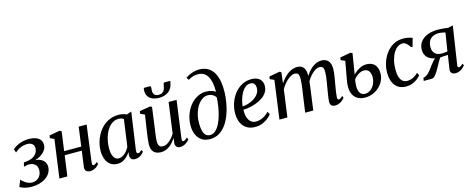

<svg xmlns="http://www.w3.org/2000/svg" viewBox="-39 -1563 5653 2305"><g transform="rotate(-15 2787.0 -410.0)"><path d="M146 9.5Q102.5 9.5 71 1.5Q39.5 -6.5 21.2 -15.2Q3 -24 -1 -26.5L31 -107.5Q49 -90.5 69 -74.8Q89 -59 112.5 -49Q136 -39 162.5 -39Q196 -39 223.2 -54.2Q250.5 -69.5 266.5 -98.2Q282.5 -127 282.5 -166Q282.5 -191.5 271 -212.8Q259.5 -234 234.2 -246.8Q209 -259.5 167.5 -259L115.5 -247L128 -297.5L161 -301Q211 -306.5 243.2 -325Q275.5 -343.5 291.2 -370.8Q307 -398 307 -429Q307 -464.5 282.5 -482.5Q258 -500.5 226.5 -500.5Q201.5 -500.5 176.2 -495.5Q151 -490.5 124.2 -476.8Q97.5 -463 67.5 -437L53.5 -482Q82 -506.5 114.2 -522.2Q146.5 -538 182 -546Q217.5 -554 254 -554Q328 -554 372 -525.8Q416 -497.5 416 -441.5Q416 -409.5 400.5 -382.5Q385 -355.5 358.2 -334.5Q331.5 -313.5 296.5 -299Q261.5 -284.5 223 -278L221.5 -287Q276.5 -293 315.5 -279.5Q354.5 -266 375.5 -238.2Q396.5 -210.5 396.5 -175Q396.5 -132 376.5 -97.8Q356.5 -63.5 321.5 -39.8Q286.5 -16 241.5 -3.2Q196.5 9.5 146 9.5Z M913 -84Q911 -65.5 915.5 -57.2Q920 -49 927 -49Q936 -49 946.8 -54.8Q957.5 -60.5 973 -75L985 -51Q979.5 -42.5 964 -27.8Q948.5 -13 925.2 -1.5Q902 10 873 10Q852.5 10 837 3Q821.5 -4 813.8 -19.2Q806 -34.5 809 -57.5L836 -254H623.5L588.5 0H490L555 -475L504 -498.5L510 -530.5L640 -554L662.5 -541.5L630 -303H842.5L874.5 -542H973Z M1464.5 -89Q1461.5 -66.5 1468 -57.8Q1474.5 -49 1484 -49Q1493 -49 1503.8 -55.8Q1514.5 -62.5 1529 -76.5L1542 -52.5Q1537 -44.5 1521.5 -29.5Q1506 -14.5 1482.8 -2.2Q1459.5 10 1430.5 10Q1400.5 10 1383.8 -6.5Q1367 -23 1368.5 -57L1373.5 -93.5Q1357 -68 1334 -44.2Q1311 -20.5 1280.5 -5.2Q1250 10 1212.5 10Q1160.5 10 1125 -15.8Q1089.5 -41.5 1071.2 -87Q1053 -132.5 1053 -191.5Q1053 -241.5 1066.5 -293Q1080 -344.5 1106.5 -391.5Q1133 -438.5 1171.5 -475.5Q1210 -512.5 1260.5 -534Q1311 -555.5 1373 -555.5Q1397.5 -555.5 1424.5 -549.2Q1451.5 -543 1472.5 -534L1531 -553.5ZM1422.5 -488.5Q1411 -498.5 1395.5 -503.8Q1380 -509 1361.5 -509Q1321 -509 1288.5 -490.2Q1256 -471.5 1231.8 -439.5Q1207.5 -407.5 1191.2 -366.8Q1175 -326 1167 -281.5Q1159 -237 1159 -194Q1159 -146 1169.5 -113.8Q1180 -81.5 1198.2 -65.5Q1216.5 -49.5 1241 -49.5Q1263.5 -49.5 1283.5 -59Q1303.5 -68.5 1321 -84Q1338.5 -99.5 1352.2 -118.2Q1366 -137 1376 -156Z M1751 10.5Q1718 10.5 1691.2 -1.8Q1664.5 -14 1649 -41Q1633.5 -68 1633 -113Q1633 -129 1635 -151Q1637 -173 1640 -197.8Q1643 -222.5 1646.2 -246.5Q1649.5 -270.5 1652.5 -289.5L1681 -475.5L1626.5 -501L1632 -532.5L1767 -554L1786.5 -543L1752 -287Q1749.5 -267 1746.2 -245.2Q1743 -223.5 1740.2 -202.5Q1737.5 -181.5 1735.8 -162.8Q1734 -144 1734 -129Q1734 -99.5 1741 -82.8Q1748 -66 1761.5 -59.2Q1775 -52.5 1794.5 -52.5Q1821 -52.5 1848.2 -69Q1875.5 -85.5 1900.2 -112Q1925 -138.5 1942.5 -169.5L1994 -548.5H2093L2029.5 -85.5Q2027 -67.5 2031.2 -58.2Q2035.5 -49 2044.5 -49Q2054.5 -49 2066.5 -56Q2078.5 -63 2095 -79.5L2107 -55.5Q2101 -46 2084.8 -30.5Q2068.5 -15 2044.5 -2.8Q2020.5 9.5 1991.5 9.5Q1959.5 9.5 1945 -7.5Q1930.5 -24.5 1932 -51Q1932 -54 1932.8 -60.8Q1933.5 -67.5 1934.8 -76.8Q1936 -86 1937.2 -95.5Q1938.5 -105 1939.5 -112L1938 -113Q1922.5 -89.5 1903.5 -67.2Q1884.5 -45 1861 -27.5Q1837.5 -10 1810.2 0.2Q1783 10.5 1751 10.5ZM1826.5 -789Q1834 -789 1835.8 -782.5Q1837.5 -776 1837.5 -766Q1837 -758 1836 -748.2Q1835 -738.5 1834.5 -730.5Q1834 -700.5 1849.8 -681.5Q1865.5 -662.5 1903 -662.5Q1933.5 -662.5 1951 -675Q1968.5 -687.5 1977 -708.8Q1985.5 -730 1988.5 -755.5Q1990 -768 1994 -778.5Q1998 -789 2007.5 -789H2078Q2078 -785 2077.8 -780.8Q2077.5 -776.5 2076 -769.5Q2063.5 -696 2016.5 -661Q1969.5 -626 1898 -626Q1854 -626 1819.2 -640Q1784.5 -654 1764.5 -682.8Q1744.5 -711.5 1745.5 -756.5Q1745.5 -764.5 1746.8 -772.8Q1748 -781 1750 -789Z M2360 11Q2300.5 11 2259.2 -16.8Q2218 -44.5 2196.5 -93.2Q2175 -142 2175 -205Q2175 -272.5 2196 -334.8Q2217 -397 2255.2 -446.2Q2293.5 -495.5 2345.5 -524.2Q2397.5 -553 2459 -553Q2493.5 -553 2525.8 -543.5Q2558 -534 2575.5 -519.5Q2576.5 -586.5 2566.2 -635.5Q2556 -684.5 2535.8 -716.5Q2515.5 -748.5 2485.5 -764Q2455.5 -779.5 2417 -779.5Q2388 -779.5 2359 -771.2Q2330 -763 2297.5 -743L2276 -774Q2302 -792 2331 -804.8Q2360 -817.5 2389 -824.2Q2418 -831 2445 -831Q2513.5 -831 2558.8 -802.8Q2604 -774.5 2630 -726Q2656 -677.5 2665.8 -616.5Q2675.5 -555.5 2673.5 -490Q2671.5 -423.5 2659.2 -353.5Q2647 -283.5 2623.2 -218.5Q2599.5 -153.5 2563 -101.8Q2526.5 -50 2476.2 -19.5Q2426 11 2360 11ZM2375 -36Q2411 -36 2440.2 -61.8Q2469.5 -87.5 2492.2 -131Q2515 -174.5 2530.8 -228.8Q2546.5 -283 2555.5 -340.8Q2564.5 -398.5 2567 -452Q2556.5 -469 2540.5 -481Q2524.5 -493 2505.8 -499Q2487 -505 2467.5 -505Q2436.5 -505 2408.5 -489.5Q2380.5 -474 2357.2 -446.2Q2334 -418.5 2316.8 -381.2Q2299.5 -344 2290 -300Q2280.5 -256 2280.5 -208Q2280.5 -159 2289 -120Q2297.5 -81 2318.2 -58.5Q2339 -36 2375 -36Z M3129.5 -93.5Q3115.5 -73 3086 -48.8Q3056.5 -24.5 3015.2 -7Q2974 10.5 2924 10.5Q2871.5 10.5 2834.5 -7.5Q2797.5 -25.5 2774 -56.5Q2750.5 -87.5 2739.8 -126.5Q2729 -165.5 2729.5 -207Q2730 -277.5 2752.2 -340.5Q2774.5 -403.5 2813.8 -452Q2853 -500.5 2905.8 -528.5Q2958.5 -556.5 3020.5 -556.5Q3068 -556.5 3098.8 -541.2Q3129.5 -526 3144.5 -499.5Q3159.5 -473 3159.5 -439.5Q3160 -394.5 3138.2 -359.8Q3116.5 -325 3080.5 -300.2Q3044.5 -275.5 3001.5 -259.2Q2958.5 -243 2915.2 -234.8Q2872 -226.5 2837.5 -226Q2835.5 -193.5 2840.5 -162.2Q2845.5 -131 2858.5 -105.5Q2871.5 -80 2894 -65Q2916.5 -50 2949.5 -50Q2979.5 -50 3007.8 -59.5Q3036 -69 3062 -86.5Q3088 -104 3110 -127.5ZM2999.5 -510Q2964 -510 2935.8 -487.8Q2907.5 -465.5 2887.2 -429.2Q2867 -393 2854.8 -350.5Q2842.5 -308 2838.5 -267Q2869 -269 2900.8 -277.5Q2932.5 -286 2961.2 -300.8Q2990 -315.5 3012.5 -336Q3035 -356.5 3048.2 -382Q3061.5 -407.5 3061 -437Q3060.5 -473.5 3044.5 -491.8Q3028.5 -510 2999.5 -510Z M3394 -544 3378.5 -408.5Q3397 -438 3420.8 -464.8Q3444.5 -491.5 3472 -512Q3499.5 -532.5 3529.2 -544Q3559 -555.5 3589.5 -555.5Q3625.5 -555.5 3649 -541Q3672.5 -526.5 3684 -496.8Q3695.5 -467 3696 -419.5Q3696 -414 3695.2 -405.8Q3694.5 -397.5 3693.8 -388.2Q3693 -379 3691.5 -369L3677 -381.5Q3695 -419.5 3719 -451.5Q3743 -483.5 3771 -506.8Q3799 -530 3830.2 -542.8Q3861.5 -555.5 3894 -555.5Q3945 -555.5 3975.8 -523.5Q4006.5 -491.5 4006.5 -420Q4006.5 -399.5 4002.8 -369.5Q3999 -339.5 3993.5 -306.5Q3988 -273.5 3982.5 -243.5Q3978 -216.5 3973 -186.8Q3968 -157 3964.2 -129.5Q3960.5 -102 3959.5 -81Q3959 -64 3962.5 -56.8Q3966 -49.5 3973.5 -49.5Q3984.5 -49.5 3996.2 -56.2Q4008 -63 4025 -79L4036.5 -56Q4030.5 -46.5 4014.2 -31Q3998 -15.5 3973.5 -2.8Q3949 10 3918 10Q3895 10 3881 2.5Q3867 -5 3861 -19Q3855 -33 3855 -52.5Q3855.5 -71.5 3859.5 -100.2Q3863.5 -129 3869.2 -161.5Q3875 -194 3879.5 -224.5Q3884.5 -253.5 3890 -286.5Q3895.5 -319.5 3899.5 -351.8Q3903.5 -384 3903.5 -410Q3903 -453 3890.2 -468.8Q3877.5 -484.5 3849.5 -484.5Q3829 -484.5 3805 -471.8Q3781 -459 3756.8 -435.8Q3732.5 -412.5 3710.8 -381.5Q3689 -350.5 3673.5 -313.5L3693 -375.5Q3691.5 -354.5 3689 -330.2Q3686.5 -306 3683.2 -282Q3680 -258 3677 -236L3645 0H3544.5L3576 -223Q3581 -252.5 3585.5 -286Q3590 -319.5 3593.2 -351.8Q3596.5 -384 3596.5 -409.5Q3596 -453.5 3583.8 -469.2Q3571.5 -485 3540.5 -485Q3520.5 -485 3497.5 -473.2Q3474.5 -461.5 3451 -440.8Q3427.5 -420 3406.2 -393.2Q3385 -366.5 3369.5 -336.5L3323.5 0H3224.5L3289.5 -476.5L3237 -499.5L3243 -531.5L3374 -555Z M4288 11Q4245.5 11 4211.2 -3.8Q4177 -18.5 4154.2 -49Q4131.5 -79.5 4124 -126.5Q4116.5 -173.5 4127.5 -238L4170.5 -477L4118.5 -499.5L4124 -531.5L4256.5 -555L4278.5 -544L4237 -288Q4250.5 -303.5 4275.2 -322.8Q4300 -342 4332.5 -356.5Q4365 -371 4402 -371Q4444 -371 4475 -355Q4506 -339 4523 -305.8Q4540 -272.5 4540 -221.5Q4540 -177.5 4521 -136Q4502 -94.5 4467.8 -61.2Q4433.5 -28 4387.5 -8.5Q4341.5 11 4288 11ZM4296.5 -33Q4340 -33 4371.8 -58.5Q4403.5 -84 4420.5 -124Q4437.5 -164 4437.5 -206.5Q4437.5 -249.5 4417.5 -278.5Q4397.5 -307.5 4353 -307.5Q4331.5 -307.5 4307 -296.2Q4282.5 -285 4260.8 -267.2Q4239 -249.5 4226.5 -229Q4223 -209.5 4220.8 -189.5Q4218.5 -169.5 4218 -150.5Q4217 -112 4227 -85.8Q4237 -59.5 4255 -46.2Q4273 -33 4296.5 -33Z M4796.5 10Q4713 10 4665.8 -47.5Q4618.5 -105 4618.5 -206Q4618 -266 4636.8 -327.5Q4655.5 -389 4692.5 -440.8Q4729.5 -492.5 4784 -524Q4838.5 -555.5 4910 -555.5Q4937 -555.5 4968.8 -549.8Q5000.5 -544 5023 -533.5L4994 -428.5L4975 -432.5Q4962.5 -453 4948.5 -468.5Q4934.5 -484 4919.8 -492.8Q4905 -501.5 4889.5 -501.5Q4855 -501.5 4825 -480.5Q4795 -459.5 4772.5 -420.8Q4750 -382 4737.2 -329.5Q4724.5 -277 4725 -213.5Q4725.5 -160.5 4737.5 -124.5Q4749.5 -88.5 4772.5 -70Q4795.5 -51.5 4829 -51.5Q4858 -51.5 4881.5 -59.8Q4905 -68 4925.5 -82Q4946 -96 4965 -114L4983 -80.5Q4969 -62.5 4943.2 -41.2Q4917.5 -20 4880.8 -5Q4844 10 4796.5 10Z M5520.5 -80 5532.5 -56.5Q5526.5 -48 5510.2 -32Q5494 -16 5469 -3.2Q5444 9.5 5412.5 9.5Q5382.5 9.5 5366.2 -5.8Q5350 -21 5351.5 -47L5378.5 -227Q5366.5 -226 5349 -225.2Q5331.5 -224.5 5314 -223.5Q5296.5 -222.5 5284 -221.5Q5271.5 -206.5 5259 -184.8Q5246.5 -163 5233 -137.5Q5219.5 -112 5204 -85.5Q5182.5 -49 5161.2 -24.5Q5140 0 5117.5 0H5017.5L5024 -36.5L5047 -45Q5066.5 -51 5085.2 -69Q5104 -87 5122.2 -111Q5140.5 -135 5158.8 -159.8Q5177 -184.5 5195.8 -205.2Q5214.5 -226 5234 -237L5254 -223.5Q5211.5 -225.5 5180.8 -237Q5150 -248.5 5130.2 -267.8Q5110.5 -287 5101 -312Q5091.5 -337 5091.5 -366Q5091.5 -422 5122 -463.2Q5152.5 -504.5 5207.8 -527.5Q5263 -550.5 5336.5 -550.5Q5353 -550.5 5375.5 -549.2Q5398 -548 5422 -545.8Q5446 -543.5 5466 -540L5527.5 -553.5L5454.5 -74.5Q5452 -60.5 5458.2 -54.8Q5464.5 -49 5470.5 -49Q5480.5 -49 5492.8 -56.8Q5505 -64.5 5520.5 -80ZM5384 -268 5420.5 -494.5Q5413.5 -496.5 5399.2 -499.8Q5385 -503 5367.8 -505.5Q5350.5 -508 5335.5 -508Q5300.5 -508 5269.5 -494.5Q5238.5 -481 5219.5 -450.2Q5200.5 -419.5 5200.5 -367Q5200.5 -321.5 5228.2 -291.8Q5256 -262 5312 -262Q5324.5 -262 5339 -263.2Q5353.5 -264.5 5365.8 -265.8Q5378 -267 5384 -268Z"/></g></svg>

Font: Merriweather 48pt
Style: Italic
Weight: 400
Italic angle: -7.8°
Version: Version 2.101